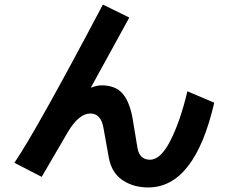

<svg xmlns="http://www.w3.org/2000/svg" viewBox="-20 -824 1040 852"><path d="M43.9 -101.6Q140.6 -243.2 436.5 -803.7L553.7 -746.1L382.8 -434.6Q410.2 -445.3 429.7 -445.3Q493.2 -445.3 524.4 -408.2Q555.7 -371.1 568.4 -297.9L589.8 -168.9Q598.6 -115.2 645.5 -115.2Q693.4 -115.2 736.8 -201.2Q780.3 -287.1 811.5 -418.9L930.7 -368.2Q843.8 7.8 637.7 7.8Q572.3 7.8 523.9 -24.4Q475.6 -56.6 462.9 -124L438.5 -259.8Q426.8 -320.3 380.9 -320.3Q330.1 -320.3 281.2 -238.3L165 -39.1Z"/></svg>

Font: Gothic A1 ExtraBold
Style: Regular
Weight: 800
Designer: HanYang I&C Co.,Ltd.
Foundry: HanYang I&C Co.,Ltd.
Version: Version 2.50